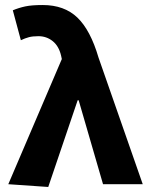

<svg xmlns="http://www.w3.org/2000/svg" viewBox="-20 -733 592 764"><path d="M172 11 13 0 226 -498 223 -512Q214 -550 189.5 -569.5Q165 -589 133 -589Q110 -589 95 -585Q80 -581 63 -573L31 -692Q55 -702 80.5 -707.5Q106 -713 150 -713Q236 -713 288 -663Q340 -613 372 -504L548 0H390L293 -334H289Z"/></svg>

Font: TT Toshiba Sans
Style: Bold
Weight: 700
Designer: Paul D. Hunt
Foundry: Toshiba Corporation
Version: Version 2.020;PS 2.000;hotconv 1.0.86;makeotf.lib2.5.63406